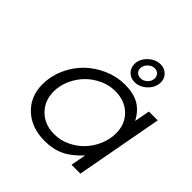

<svg xmlns="http://www.w3.org/2000/svg" viewBox="-208 -959 1137 1137"><g transform="rotate(45 360.5 -390.5)"><path d="M387.2 -685.1Q387.2 -727.5 421.9 -760.7Q456.5 -793.9 499 -793.9Q531.7 -793.9 553.5 -772.5Q575.2 -751 575.2 -719.2Q575.2 -676.8 541 -643.3Q506.8 -609.9 463.9 -609.9Q430.7 -609.9 408.9 -631.6Q387.2 -653.3 387.2 -685.1ZM429.2 -691.9Q429.2 -673.8 441.4 -662.4Q453.6 -650.9 472.2 -650.9Q495.6 -650.9 514.4 -668.9Q533.2 -687 533.2 -710.9Q533.2 -729 521.2 -741Q509.3 -752.9 490.2 -752.9Q467.3 -752.9 448.2 -733.9Q429.2 -714.8 429.2 -691.9ZM545.9 0 564 -96.2Q510.3 -37.6 456.8 -12.2Q403.3 13.2 334 13.2Q223.1 13.2 155 -50.5Q86.9 -114.3 86.9 -215.8Q86.9 -283.7 115.2 -347.4Q143.6 -411.1 190.7 -457.5Q237.8 -503.9 302 -532Q366.2 -560.1 434.1 -560.1Q505.4 -560.1 551.8 -533.9Q598.1 -507.8 628.9 -450.2L647 -546.9H721.2L620.1 0ZM164.1 -232.9Q164.1 -155.3 214.6 -105.2Q265.1 -55.2 345.2 -55.2Q396 -55.2 443.4 -77.1Q490.7 -99.1 525.1 -135.3Q559.6 -171.4 580.3 -219.5Q601.1 -267.6 601.1 -317.9Q601.1 -395 551 -443.6Q501 -492.2 419.9 -492.2Q370.6 -492.2 323.2 -470.2Q275.9 -448.2 241.2 -412.8Q206.5 -377.4 185.3 -329.8Q164.1 -282.2 164.1 -232.9Z"/></g></svg>

Font: Involve
Style: Italic
Weight: 400
Italic angle: -10.5°
Designer: Stefan Peev
Foundry: Context Ltd.
Version: Version 1.001